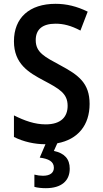

<svg xmlns="http://www.w3.org/2000/svg" viewBox="-20 -745 540 1005"><path d="M220 240C301 240 345 202 345 138C345 87 318 57 262 45L280 5C388 -15 449 -90 449 -201C449 -310 391 -352 298 -402C213 -448 167 -470 167 -535C167 -591 202 -621 271 -621C312 -621 352 -611 401 -585L439 -684C382 -712 328 -725 271 -725C134 -725 53 -652 53 -529C53 -410 131 -365 208 -324C291 -280 334 -256 334 -191C334 -135 301 -94 219 -94C162 -94 109 -113 53 -141V-28C103 -3 161 10 218 10L188 80C234 86 262 100 262 133C262 158 244 175 205 175C191 175 175 173 160 169V233C176 238 200 240 220 240Z"/></svg>

Font: Noto Sans Mono ExtraCondensed SemiBold
Style: Regular
Weight: 600
Width: 2
Designer: Monotype Design Team
Foundry: Monotype Imaging Inc.
Version: Version 2.014